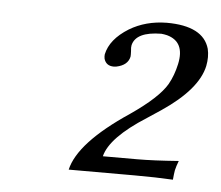

<svg xmlns="http://www.w3.org/2000/svg" viewBox="-35 -726 463 402"><g transform="rotate(5 196.5 -525.0)"><path d="M262.7 -397.9Q297.4 -397.9 350.6 -401.9Q346.2 -390.6 344.2 -381.8Q342.8 -373.5 341.8 -361.8Q306.2 -363.8 261.2 -363.8H122.6Q135.7 -421.4 240.2 -491.2Q297.9 -530.8 315.4 -560.5Q326.2 -579.6 331.5 -604Q341.8 -651.4 303.2 -662.1Q296.9 -663.6 291 -664.1Q237.8 -663.6 231 -634.8Q230 -630.4 231 -622.1Q231.4 -614.3 231 -610.8Q227.1 -592.3 203.1 -587.4Q200.2 -586.9 197.8 -586.9Q181.6 -586.9 177.2 -601.6Q176.3 -606.4 176.8 -610.8Q183.6 -643.1 222.2 -667Q256.3 -687.5 300.3 -688Q377.4 -688 390.6 -641.1Q394.5 -624.5 390.6 -605Q379.9 -555.2 305.2 -504.9Q292 -496.1 276.4 -485.8Q201.2 -438 191.4 -397.9Z"/></g></svg>

Font: Linux Biolinum Capitals O
Style: Italic Samll Caps
Weight: 400
Italic angle: -12°
Designer: Philipp H. Poll
Foundry: Philipp H. Poll
Version: Version 0.6.2